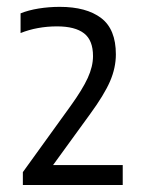

<svg xmlns="http://www.w3.org/2000/svg" viewBox="-20 -834 416 546"><path d="M45 -308V-344.5L181 -533Q214.5 -579.5 229.5 -612.2Q244.5 -645 244.5 -674.5Q244.5 -719.5 219 -739.2Q193.5 -759 142 -759Q114 -759 88 -754.2Q62 -749.5 38.5 -740V-796Q60.5 -805 90 -809.8Q119.5 -814.5 150 -814.5Q225.5 -814.5 267.5 -782.8Q309.5 -751 309.5 -679.5Q309.5 -641 292.8 -602.5Q276 -564 236.5 -510L118.5 -347.5L113.5 -364.5H329V-308Z"/></svg>

Font: Encode Sans SC SemiCondensed
Style: Regular
Weight: 400
Width: 4
Designer: Multiple Designers
Foundry: Impallari Type
Version: Version 3.002